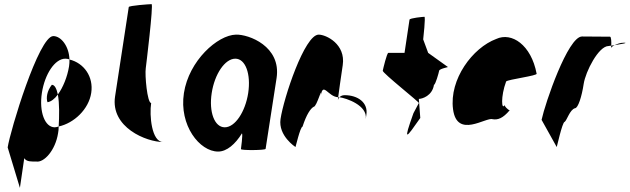

<svg xmlns="http://www.w3.org/2000/svg" viewBox="-20 -723 3037 926"><path d="M17 -12 76 183 97 40C108 58 133 56 154 56C192 63 247 2 260 -80C262 -90 263 -101 263 -113C257 -111 250 -109 244 -109C196 -109 168 -184 182 -275C196 -366 245 -440 295 -440C302 -440 309 -439 315 -436C313 -501 274 -549 237 -549C167 -549 29 -92 17 -12ZM209 -230C225 -232 244 -246 259 -267C253 -295 244 -314 230 -314C206 -284 202 -250 209 -230ZM259 -267C267 -225 266 -161 263 -113C337 -129 408 -196 420 -275C432 -353 385 -419 315 -436C315 -425 315 -414 313 -403C305 -353 284 -301 259 -267Z M535 -258C512 -108 687 -38 767 -38C711 -38 700 -167 709 -226C690 -227 678 -361 683 -394C684 -401 721 -703 711 -703C701 -703 602 -696 601 -689Z M867 -274C843 -118 943 8 1032 8C1074 8 1115 -28 1147 -80C1152 -76 1142 -4 1142 -4C1141 3 1260 2 1261 -5L1314 -347C1337 -500 1179 -558 1118 -556C1029 -554 891 -430 867 -274ZM1001 -274C1015 -366 1065 -440 1115 -440C1164 -440 1191 -366 1177 -274C1163 -184 1114 -109 1064 -109C1014 -109 987 -184 1001 -274Z M1333 -149C1321 -68 1405 -14 1405 -14C1404 -6 1428 -112 1439 -112C1458 -171 1478 -200 1493 -208C1508 -208 1535 -314 1527 -261C1538 -331 1562 -256 1611 -254C1615 -281 1623 -346 1633 -409C1648 -510 1553 -556 1517 -556C1449 -556 1348 -250 1333 -149ZM1611 -254C1611 -246 1609 -242 1610 -241C1609 -237 1610 -246 1617 -254ZM1617 -254C1649 -250 1754 -215 1744 -149L1747 -170C1756 -228 1706 -264 1642 -264C1630 -264 1622 -259 1617 -254Z M1826 -382C1824 -371 2008 -226 2000 -226L1974 -177C1923 -34 1937 -54 2007 -154L2000 -246C2016 -246 2065 -261 2073 -314C2080 -314 2096 -371 2098 -382C2100 -392 2147 -400 2140 -400L2045 -468L2021 -533C2022 -540 2033 -642 2027 -642C2021 -642 1956 -636 1955 -628L1931 -468H1853C1846 -468 1828 -392 1826 -382Z M2165 -196C2184 -52 2325 -160 2356 -148C2381 -144 2405 -152 2438 -191C2430 -193 2411 -212 2414 -217C2399 -188 2394 -257 2421 -330C2429 -340 2576 -358 2568 -368C2542 -506 2448 -570 2373 -535C2260 -493 2146 -341 2165 -196ZM2414 -217C2414 -217 2414 -218 2414 -218C2414 -218 2414 -217 2414 -217ZM2439 -192 2438 -191C2440 -191 2440 -191 2439 -190Z M2592 -145 2665 -14C2664 -6 2692 -135 2703 -135C2714 -142 2728 -194 2753 -201C2768 -201 2786 -258 2795 -318C2804 -378 2867 -501 2915 -501C2915 -501 2920 -502 2928 -503C2929 -520 2928 -546 2922 -546C2922 -546 2829 -547 2787 -547C2719 -547 2609 -225 2592 -145ZM2928 -503C2928 -498 2927 -494 2927 -491C2927 -494 2934 -500 2944 -505C2938 -504 2933 -504 2928 -503ZM2944 -505C2975 -510 3015 -517 2988 -517C2972 -517 2956 -511 2944 -505Z"/></svg>

Font: Ampere
Style: SCUltCndIta
Weight: 400
Version: Version 1